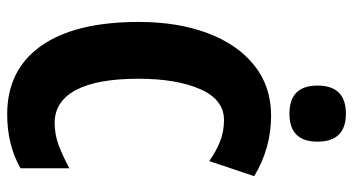

<svg xmlns="http://www.w3.org/2000/svg" viewBox="-244 -728 982 534"><g transform="rotate(90 247.0 -461.0)"><path d="M314 -593Q257 -593 228 -527Q199 -461 199 -355Q199 -240 230.5 -181Q262 -122 322 -122Q355 -122 386 -134Q417 -146 448 -163V-27Q383 10 298 10Q174 10 107.5 -84.5Q41 -179 41 -356Q41 -464 72 -547Q103 -630 161.5 -677Q220 -724 302 -724Q392 -724 470 -677L428 -552Q401 -571 373.5 -582Q346 -593 314 -593ZM296 -932Q374 -932 374 -853Q374 -775 296 -775Q218 -775 218 -853Q218 -932 296 -932Z"/></g></svg>

Font: Noto Sans Thai ExtCond ExtBd
Style: Regular
Weight: 800
Width: 2
Designer: Monotype Design Team
Foundry: Monotype Imaging Inc.
Version: Version 2.002; ttfautohint (v1.8.4.7-5d5b)